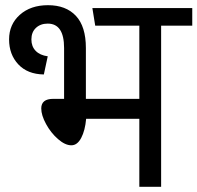

<svg xmlns="http://www.w3.org/2000/svg" viewBox="-20 -720 761 740"><path d="M721 -621H601V0H517V-262H312Q308 -217 293 -188.5Q278 -160 255 -160Q231 -160 203.5 -184Q176 -208 157.5 -242Q139 -276 139 -302Q139 -339 185 -339H227V-535Q227 -629 164 -629Q136 -629 118.5 -612.5Q101 -596 101 -568Q101 -541 117.5 -524Q134 -507 164 -503L149 -433Q86 -434 50.5 -472Q15 -510 15 -568Q15 -626 56.5 -663Q98 -700 165 -700Q234 -700 272.5 -659Q311 -618 311 -535V-339H517V-621H347L336 -689H721Z"/></svg>

Font: FiraGOUPP
Style: Medium
Weight: 400
Designer: bBox Type
Foundry: bBox Type GmbH
Version: Version 1.001